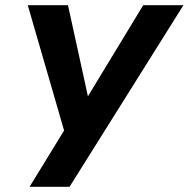

<svg xmlns="http://www.w3.org/2000/svg" viewBox="-20 -720 727 740"><path d="M687 -700H532L271 -270L337 -266L242 -700H87L227 -217L94 0H248Z"/></svg>

Font: Jost SemiBold
Style: Italic
Weight: 600
Italic angle: -5°
Version: Version 3.710